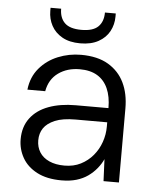

<svg xmlns="http://www.w3.org/2000/svg" viewBox="-52 -739 634 795"><g transform="rotate(5 265.5 -342.0)"><path d="M233 12Q172 12 131 -9.5Q90 -31 70 -66.5Q50 -102 50 -143Q50 -195 77 -231Q104 -267 152.5 -285Q201 -303 265 -303H401Q401 -351 386 -384.5Q371 -418 342 -435.5Q313 -453 269 -453Q217 -453 180 -426.5Q143 -400 134 -350H60Q66 -403 97 -439.5Q128 -476 173.5 -494.5Q219 -513 269 -513Q338 -513 382.5 -486.5Q427 -460 449 -414.5Q471 -369 471 -308V0H407L403 -91Q394 -71 378.5 -52Q363 -33 342.5 -18.5Q322 -4 295 4Q268 12 233 12ZM240 -50Q278 -50 307.5 -65Q337 -80 358 -105Q379 -130 390 -161.5Q401 -193 401 -226V-244H270Q216 -244 184 -230.5Q152 -217 137.5 -195.5Q123 -174 123 -145Q123 -117 136.5 -95.5Q150 -74 176.5 -62Q203 -50 240 -50ZM261 -560Q216 -560 186 -577Q156 -594 141 -622Q126 -650 126 -683V-696H170Q170 -658 191.5 -637Q213 -616 261 -616Q309 -616 330.5 -637Q352 -658 352 -696H397V-683Q397 -650 382 -622Q367 -594 336.5 -577Q306 -560 261 -560Z"/></g></svg>

Font: DM Sans 18pt Light
Style: Regular
Weight: 300
Designer: Colophon Foundry, Jonny Pinhorn
Foundry: Colophon Foundry
Version: Version 4.004;gftools[0.9.30]